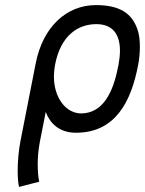

<svg xmlns="http://www.w3.org/2000/svg" viewBox="-20 -524 572 758"><path d="M121.1 -274.4 60.5 34.2C53.2 72.8 49.8 115.2 49.8 150.4C49.8 177.7 51.8 200.7 55.2 213.9L134.8 193.4C131.3 178.2 128.9 153.8 128.9 125.5C128.9 98.6 131.3 67.9 137.2 36.6L160.6 -82C176.3 -39.1 212.4 0 279.3 0H280.3C437.5 0 498 -126 524.9 -265.1C529.8 -289.1 532.2 -314.5 532.2 -339.4C532.2 -363.8 529.8 -386.7 523.4 -405.8C502 -470.2 454.6 -503.9 358.4 -503.9C242.2 -503.9 148.9 -417 121.1 -274.4ZM445.8 -258.8C426.8 -160.6 387.2 -77.1 300.8 -76.2C240.7 -76.2 192.9 -137.2 192.9 -221.7C192.9 -236.3 194.3 -252 197.3 -268.1C220.2 -387.2 290.5 -428.7 360.4 -428.7C427.7 -428.7 453.6 -385.3 453.6 -323.2C453.6 -306.2 451.2 -287.1 447.8 -267.6C447.3 -264.6 446.3 -261.7 445.8 -258.8Z"/></svg>

Font: Fantasque Sans Mono
Style: RegItalic
Weight: 400
Italic angle: -11°
Monospace: yes
Designer: Jany Belluz
Version: Version 1.6.3